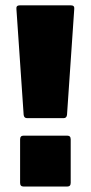

<svg xmlns="http://www.w3.org/2000/svg" viewBox="-20 -686 332 702"><path d="M79 -254Q68 -254 66.5 -266L40 -653.5Q38.5 -666.5 52.5 -666.5H239Q253 -666.5 251.5 -653.5L225 -266Q223.5 -254 212.5 -254ZM66 -4Q53.5 -4 53.5 -17.5V-176.5Q53.5 -190 66 -190H226Q238.5 -190 238.5 -176.5V-17.5Q238.5 -4 226 -4Z"/></svg>

Font: Jaro
Style: Regular
Weight: 400
Designer: Agyei Archer, Celine Hurka, Mirko Velimirović
Version: Version 1.000